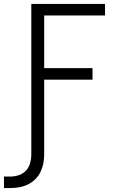

<svg xmlns="http://www.w3.org/2000/svg" viewBox="-21 -755 641 969"><path d="M-1 194V136H31Q53 136 74 129Q95 122 110 106Q125 90 131 68.5Q137 47 137 25V-735H509V-677H202V-411H446V-353H202V25Q202 48 197.5 70.5Q193 93 183 113.5Q173 134 156.5 150Q140 166 119.5 176Q99 186 76.5 190Q54 194 31 194Z"/></svg>

Font: Iosevka Aile Custom Light
Style: Regular
Weight: 300
Designer: Belleve Invis
Foundry: Belleve Invis
Version: Version 17.0.2; ttfautohint (v1.8.3)